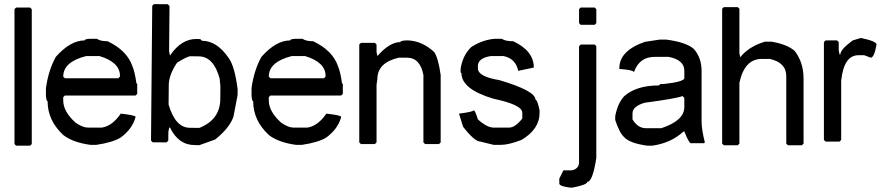

<svg xmlns="http://www.w3.org/2000/svg" viewBox="-20 -692 4229 912"><path d="M56.6 -656.2H123L130.9 -648.4V-7.8L123 0H56.6L48.8 -7.8V-648.4Z M409.2 -507.8H440.4Q456.1 -496.1 491.2 -496.1Q583 -452.1 608.4 -378.9Q620.1 -352.5 627.9 -296.9L631.8 -293V-246.1L624 -238.3H288.1L280.3 -230.5V-214.8Q280.3 -162.1 338.9 -109.4Q373 -85.9 397.5 -85.9H463.9Q513.7 -93.8 553.7 -152.3Q624 -144.5 624 -136.7Q609.4 -80.1 553.7 -39.1Q516.6 -15.6 437.5 -3.9H409.2Q325.2 -15.6 280.3 -50.8Q206.1 -120.1 206.1 -210.9Q200.2 -210.9 198.2 -238.3V-273.4Q210 -358.4 245.1 -421.9Q314.5 -500 381.8 -500Q381.8 -506.8 409.2 -507.8ZM280.3 -328.1 288.1 -320.3H542L549.8 -328.1V-332Q549.8 -396.5 452.1 -425.8H389.6Q280.3 -398.4 280.3 -328.1Z M776.4 -671.9 785.2 -664.1 783.2 -449.2 787.1 -429.7H791V-433.6Q843.8 -506.8 911.6 -506.8Q912.1 -506.8 912.6 -506.8L931.2 -506.3L939 -498.5Q1011.2 -498 1066.9 -415.5Q1095.2 -376 1108.9 -266.6L1108.4 -239.3L1088.9 -137.7Q1070.8 -84.5 1002 -29.3L926.8 -2.4L904.3 -2.9Q827.6 -3.4 787.6 -85.9H783.7L779.8 -66.4L779.3 -23.4L770.5 -15.6L705.1 -16.1L697.3 -24.4L703.1 -664.6L710.9 -672.4ZM1026.9 -283.2 1023.4 -318.4Q995.1 -423.8 923.8 -424.3L884.8 -424.8Q870.1 -424.8 820.8 -394Q782.2 -335.9 781.7 -289.1L780.8 -195.3Q813 -85.4 881.3 -85L927.2 -84.5Q1025.4 -124 1026.4 -220.7Z M1385.7 -507.8H1417Q1432.6 -496.1 1467.8 -496.1Q1559.6 -452.1 1585 -378.9Q1596.7 -352.5 1604.5 -296.9L1608.4 -293V-246.1L1600.6 -238.3H1264.6L1256.8 -230.5V-214.8Q1256.8 -162.1 1315.4 -109.4Q1349.6 -85.9 1374 -85.9H1440.4Q1490.2 -93.8 1530.3 -152.3Q1600.6 -144.5 1600.6 -136.7Q1585.9 -80.1 1530.3 -39.1Q1493.2 -15.6 1414.1 -3.9H1385.7Q1301.8 -15.6 1256.8 -50.8Q1182.6 -120.1 1182.6 -210.9Q1176.8 -210.9 1174.8 -238.3V-273.4Q1186.5 -358.4 1221.7 -421.9Q1291 -500 1358.4 -500Q1358.4 -506.8 1385.7 -507.8ZM1256.8 -328.1 1264.6 -320.3H1518.6L1526.4 -328.1V-332Q1526.4 -396.5 1428.7 -425.8H1366.2Q1256.8 -398.4 1256.8 -328.1Z M1909.2 -500H1920.9Q1986.3 -496.1 2042 -445.3Q2061.5 -418 2073.2 -335.9V-15.6L2065.4 -7.8H1999L1991.2 -15.6V-335.9Q1975.6 -418 1913.1 -418H1874Q1772.5 -394.5 1772.5 -316.4L1768.6 -289.1V-15.6L1760.7 -7.8H1694.3L1686.5 -15.6V-480.5L1694.3 -488.3H1760.7L1768.6 -480.5V-445.3L1772.5 -425.8Q1831.1 -492.2 1881.8 -492.2Q1881.8 -499 1909.2 -500Z M2332 -507.8H2363.3Q2379.9 -496.1 2418 -496.1Q2515.6 -450.2 2515.6 -371.1L2441.4 -355.5Q2429.7 -414.1 2371.1 -425.8H2312.5Q2251 -417 2250 -378.9V-367.2Q2250 -328.1 2351.6 -311.5Q2523.4 -260.7 2523.4 -218.8Q2532.2 -218.8 2543 -168V-156.2Q2543 -78.1 2457 -27.3Q2395.5 -3.9 2359.4 -3.9H2325.2L2261.7 -19.5Q2234.4 -19.5 2179.7 -89.8L2160.2 -152.3Q2224.6 -160.2 2230.5 -168Q2236.3 -168 2250 -125Q2293 -85.9 2325.2 -85.9H2398.4Q2426.8 -85.9 2460.9 -128.9V-156.2Q2460.9 -194.3 2325.2 -222.7Q2172.9 -267.6 2171.9 -343.8L2168 -347.7V-367.2Q2178.7 -430.7 2218.8 -468.8Q2273.4 -503.9 2332 -507.8Z M2738.3 -656.2H2804.7L2812.5 -648.4V-582L2804.7 -574.2H2738.3L2730.5 -582V-648.4ZM2738.3 -480.5H2804.7L2812.5 -472.7V58.6Q2794.9 171.9 2769.5 171.9Q2769.5 185.5 2699.2 199.2H2687.5Q2636.7 192.4 2636.7 179.7V156.2L2656.2 117.2H2695.3Q2730.5 110.4 2730.5 78.1V-472.7Z M3113.3 -503.9H3144.5Q3236.3 -492.2 3274.4 -460.9Q3312.5 -418.9 3312.5 -355Q3312.5 -353 3312.5 -351.6V-114.3Q3312.5 -77.1 3328.1 -15.6L3324.2 -11.7H3261.7Q3252.9 -11.7 3230.5 -67.4H3226.6Q3168 -12.7 3078.1 0H3054.7Q2970.7 -11.7 2945.3 -40Q2921.9 -61.5 2902.3 -122.1V-140.6Q2914.1 -202.1 2945.3 -235.4Q3002.9 -286.1 3109.4 -286.1L3117.2 -293H3132.8Q3230.5 -303.7 3230.5 -321.3V-356.4Q3230.5 -407.2 3156.2 -421.9H3089.8Q3017.6 -421.9 2992.2 -351.6H2988.3Q2982.4 -360.4 2921.9 -364.3V-368.2Q2921.9 -451.2 3043 -493.2ZM2984.4 -153.3V-125Q3009.3 -83 3048.8 -83Q3049.8 -83 3050.8 -83H3121.1Q3230.5 -119.1 3230.5 -183.6V-226.6L3222.7 -235.4Q3189.5 -223.6 3043 -204.1Q2984.4 -187.5 2984.4 -153.3Z M3418 -658.2H3484.4L3492.2 -650.4V-439.5L3496.1 -419.9Q3536.1 -470.7 3613.3 -494.1H3644.5Q3715.8 -482.4 3753.9 -451.2Q3796.9 -396.5 3796.9 -318.4V-9.8L3789.1 -2H3722.7L3714.8 -9.8V-330.1Q3714.8 -394.5 3636.7 -412.1H3597.7Q3516.6 -412.1 3492.2 -298.8V-9.8L3484.4 -2H3418L3410.2 -9.8V-650.4Z M4069.3 -511.7Q4143.6 -496.1 4143.6 -480.5Q4132.8 -418.9 4116.2 -418L4085 -429.7H4057.6Q3988.3 -429.7 3975.6 -308.6V-27.3L3967.8 -19.5H3901.4L3893.6 -27.3V-492.2L3901.4 -500H3956.1L3963.9 -492.2V-453.1L3967.8 -433.6H3971.7Q3971.7 -457 4030.3 -500Z"/></svg>

Font: LaylaThuluth
Style: Regular
Weight: 400
Version: Version 2.0